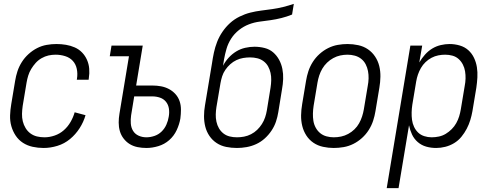

<svg xmlns="http://www.w3.org/2000/svg" viewBox="-20 -755 2540 990"><path d="M205 8Q176 8 148.5 2Q121 -4 98.5 -18.5Q76 -33 61 -55.5Q46 -78 38.5 -104.5Q31 -131 32 -160Q33 -189 38 -218L58 -338Q62 -363 70 -387.5Q78 -412 92.5 -435Q107 -458 127.5 -476.5Q148 -495 171.5 -507Q195 -519 220.5 -523.5Q246 -528 271 -528Q296 -528 320 -524Q344 -520 365.5 -510.5Q387 -501 403 -484.5Q419 -468 428.5 -446.5Q438 -425 440 -401Q442 -377 438 -352L437 -344H376L377 -350Q381 -375 376 -399.5Q371 -424 355.5 -441Q340 -458 316 -465.5Q292 -473 267 -473Q248 -473 230 -469Q212 -465 194.5 -455Q177 -445 164 -430.5Q151 -416 141 -399.5Q131 -383 125.5 -365Q120 -347 117 -329L97 -209Q94 -188 93.5 -168Q93 -148 97.5 -129.5Q102 -111 112 -94.5Q122 -78 137 -67Q152 -56 170.5 -51.5Q189 -47 210 -47Q235 -47 261.5 -56Q288 -65 309 -83.5Q330 -102 344 -126.5Q358 -151 365 -176L421 -161Q411 -126 390.5 -94Q370 -62 341 -38Q312 -14 276 -3Q240 8 205 8Z M735 8Q711 8 689 3.5Q667 -1 649 -12Q631 -23 617.5 -40.5Q604 -58 598 -79Q592 -100 592 -123Q592 -146 596 -169L645 -465H546L555 -520H716L682 -314H766Q789 -314 810.5 -310Q832 -306 851 -296Q870 -286 884.5 -270Q899 -254 906 -233.5Q913 -213 913 -190Q913 -167 910 -144Q905 -114 891 -84Q877 -54 852.5 -32.5Q828 -11 796.5 -1.5Q765 8 735 8ZM735 -47Q755 -47 776 -54Q797 -61 813 -76.5Q829 -92 838 -112.5Q847 -133 850 -153Q854 -174 851 -194.5Q848 -215 836 -230Q824 -245 805 -251.5Q786 -258 765 -258H672L656 -160Q653 -139 654.5 -118Q656 -97 666 -80.5Q676 -64 694.5 -55.5Q713 -47 735 -47Z M1202 8Q1173 8 1146 2.5Q1119 -3 1097 -17.5Q1075 -32 1060 -54Q1045 -76 1038.5 -102Q1032 -128 1032 -156Q1032 -184 1037 -212L1073 -428Q1077 -456 1083 -484Q1089 -512 1099.5 -539Q1110 -566 1127 -591Q1144 -616 1166 -636Q1188 -656 1215.5 -669.5Q1243 -683 1271 -690Q1299 -697 1327 -700.5Q1355 -704 1383.5 -708Q1412 -712 1440 -719Q1468 -726 1495 -735L1486 -680Q1459 -669 1431 -662Q1403 -655 1375 -651Q1347 -647 1319 -643.5Q1291 -640 1263.5 -629.5Q1236 -619 1212 -600Q1188 -581 1172 -556Q1156 -531 1148 -503.5Q1140 -476 1135 -448L1130 -416Q1142 -439 1159.5 -458Q1177 -477 1198.5 -490Q1220 -503 1244.5 -508.5Q1269 -514 1292 -514Q1319 -514 1344.5 -507.5Q1370 -501 1388.5 -485Q1407 -469 1419 -447Q1431 -425 1436 -399.5Q1441 -374 1440 -347.5Q1439 -321 1434 -294L1415 -177Q1411 -152 1403 -128Q1395 -104 1380 -81.5Q1365 -59 1345 -41Q1325 -23 1301 -12Q1277 -1 1251.5 3.5Q1226 8 1202 8ZM1202 -47Q1220 -47 1238.5 -50.5Q1257 -54 1274.5 -63Q1292 -72 1306 -85.5Q1320 -99 1330.5 -115.5Q1341 -132 1347 -150Q1353 -168 1356 -186L1375 -303Q1378 -322 1378.5 -341.5Q1379 -361 1375 -379Q1371 -397 1362.5 -412.5Q1354 -428 1339.5 -439Q1325 -450 1307 -454.5Q1289 -459 1269 -459Q1252 -459 1234 -456Q1216 -453 1199 -445Q1182 -437 1167.5 -424Q1153 -411 1142 -395Q1131 -379 1125.5 -361.5Q1120 -344 1117 -327L1096 -203Q1093 -184 1092.5 -165Q1092 -146 1096 -127.5Q1100 -109 1109 -93.5Q1118 -78 1132 -67Q1146 -56 1164 -51.5Q1182 -47 1202 -47Z M1701 8Q1673 8 1645.5 2Q1618 -4 1596 -19Q1574 -34 1559.5 -56.5Q1545 -79 1538.5 -105.5Q1532 -132 1532.5 -160.5Q1533 -189 1538 -218L1558 -338Q1562 -363 1570 -387.5Q1578 -412 1592.5 -435Q1607 -458 1627.5 -476.5Q1648 -495 1672 -507Q1696 -519 1721.5 -523.5Q1747 -528 1772 -528Q1800 -528 1827.5 -522Q1855 -516 1877 -501Q1899 -486 1914 -463.5Q1929 -441 1935.5 -414.5Q1942 -388 1941.5 -359.5Q1941 -331 1936 -302L1916 -182Q1912 -157 1904 -132.5Q1896 -108 1881.5 -85Q1867 -62 1846.5 -43.5Q1826 -25 1802 -13Q1778 -1 1752 3.5Q1726 8 1701 8ZM1701 -47Q1720 -47 1739 -51Q1758 -55 1775.5 -64.5Q1793 -74 1807.5 -88Q1822 -102 1831.5 -119Q1841 -136 1847 -154.5Q1853 -173 1856 -191L1876 -311Q1880 -331 1880.5 -350.5Q1881 -370 1877.5 -388.5Q1874 -407 1865.5 -423.5Q1857 -440 1842.5 -451.5Q1828 -463 1809.5 -468Q1791 -473 1772 -473Q1753 -473 1734.5 -469Q1716 -465 1698.5 -455.5Q1681 -446 1666.5 -432Q1652 -418 1642 -401Q1632 -384 1626 -365.5Q1620 -347 1617 -329L1597 -209Q1594 -189 1593.5 -169.5Q1593 -150 1596 -131.5Q1599 -113 1608 -96.5Q1617 -80 1631 -68.5Q1645 -57 1663.5 -52Q1682 -47 1701 -47Z M1974 215 2096 -520H2157L2142 -433Q2155 -455 2171.5 -473.5Q2188 -492 2208.5 -504.5Q2229 -517 2252.5 -522.5Q2276 -528 2298 -528Q2325 -528 2350.5 -520.5Q2376 -513 2394.5 -496.5Q2413 -480 2424 -457Q2435 -434 2439 -408.5Q2443 -383 2441.5 -356Q2440 -329 2436 -302L2416 -182Q2412 -159 2405 -136Q2398 -113 2386.5 -91Q2375 -69 2359 -49.5Q2343 -30 2321.5 -17Q2300 -4 2276 2Q2252 8 2229 8Q2202 8 2177.5 1Q2153 -6 2134 -22.5Q2115 -39 2104.5 -61.5Q2094 -84 2089 -109L2035 215ZM2206 -47Q2224 -47 2243 -51Q2262 -55 2278.5 -65Q2295 -75 2309 -89Q2323 -103 2332.5 -120Q2342 -137 2347.5 -155Q2353 -173 2356 -191L2376 -311Q2380 -331 2380.5 -350Q2381 -369 2378 -387.5Q2375 -406 2366.5 -422.5Q2358 -439 2344.5 -451Q2331 -463 2313 -468Q2295 -473 2275 -473Q2258 -473 2240 -469.5Q2222 -466 2205 -457Q2188 -448 2174 -434.5Q2160 -421 2150.5 -404.5Q2141 -388 2135 -370.5Q2129 -353 2126 -335L2106 -215Q2103 -195 2102.5 -175.5Q2102 -156 2104.5 -137Q2107 -118 2115 -101Q2123 -84 2136 -71.5Q2149 -59 2167.5 -53Q2186 -47 2206 -47Z"/></svg>

Font: Iosevka Light
Style: Italic
Weight: 300
Italic angle: -9°
Monospace: yes
Designer: Belleve Invis
Foundry: Belleve Invis
Version: Version 32.5.0; ttfautohint (v1.8.4)